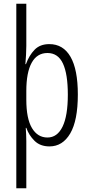

<svg xmlns="http://www.w3.org/2000/svg" viewBox="-20 -780 483 1036"><path d="M400 -270Q400 -130 359 -60Q318 10 247 10Q197 10 166.5 -20Q136 -50 122 -90H119Q120 -75 121 -56.5Q122 -38 122 -19V236H68V-760H122V-532Q122 -510 120.5 -484.5Q119 -459 117 -434H120Q137 -481 166.5 -511.5Q196 -542 246 -542Q321 -542 360.5 -473.5Q400 -405 400 -270ZM346 -269Q346 -381 319.5 -437.5Q293 -494 236 -494Q180 -494 151 -441.5Q122 -389 122 -289V-242Q122 -140 152.5 -89Q183 -38 236 -38Q289 -38 317.5 -96.5Q346 -155 346 -269Z"/></svg>

Font: Noto Sans Gurmukhi ExtraCondensed Light
Style: Regular
Weight: 300
Width: 2
Designer: Jelle Bosma - Monotype Design Team
Foundry: Monotype Imaging Inc.
Version: Version 2.004; ttfautohint (v1.8.4.7-5d5b)